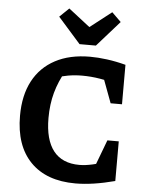

<svg xmlns="http://www.w3.org/2000/svg" viewBox="-61 -982 803 1042"><g transform="rotate(5 340.0 -460.5)"><path d="M389 11Q231 11 144.5 -77.5Q58 -166 58 -329Q58 -440 99.5 -518.5Q141 -597 220 -639Q299 -681 409 -681Q452 -681 501.5 -674.5Q551 -668 604 -654L569 -544Q520 -559 472 -567Q424 -575 375 -575Q336 -575 298.5 -568.5Q261 -562 224 -549L283 -592Q248 -532 230.5 -468.5Q213 -405 213 -330Q213 -212 260.5 -151.5Q308 -91 402 -91Q434 -91 474 -100Q514 -109 561 -127L604 -21Q483 11 389 11ZM460 -19 542 -237H604V-21ZM542 -439 461 -656 604 -654V-439ZM346 -744 223 -883 274 -932 391 -841 508 -932 558 -883 435 -744Z"/></g></svg>

Font: Piazzolla Thin ExtraBold
Style: Regular
Weight: 800
Version: Version 2.005